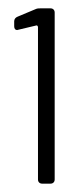

<svg xmlns="http://www.w3.org/2000/svg" viewBox="-20 -900 197 460"><path d="M65 -878 22 -860C17 -858 14 -854 14 -849V-837C14 -831 17 -828 21 -828C22 -828 24 -829 25 -829L67 -839C69 -840 71 -837 71 -835V-470C71 -464 75 -460 81 -460H101C107 -460 111 -464 111 -470V-870C111 -876 107 -880 101 -880H77C73 -880 69 -880 65 -878Z"/></svg>

Font: Barlow Semi Condensed Light
Style: Regular
Weight: 300
Width: 4
Designer: Jeremy Tribby
Foundry: Tribby Type
Version: Version 1.422;hotconv 1.0.109;makeotfexe 2.5.65596